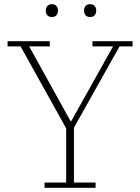

<svg xmlns="http://www.w3.org/2000/svg" viewBox="-20 -894 667 914"><path d="M192 -25H295V-283L78 -673H16V-698H217V-673H119L316 -317H319L518 -673H420V-698H611V-673H549L332 -286V-25H435V0H192ZM227 -813Q212 -813 205 -822Q198 -831 198 -842V-845Q198 -856 205 -865Q212 -874 227 -874Q242 -874 249 -865Q256 -856 256 -845V-842Q256 -831 249 -822Q242 -813 227 -813ZM409 -813Q394 -813 387 -822Q380 -831 380 -842V-845Q380 -856 387 -865Q394 -874 409 -874Q424 -874 431 -865Q438 -856 438 -845V-842Q438 -831 431 -822Q424 -813 409 -813Z"/></svg>

Font: IBM Plex Serif ExtLt
Style: Regular
Weight: 200
Designer: Mike Abbink, Paul van der Laan, Pieter van Rosmalen
Foundry: Bold Monday
Version: Version 3.001